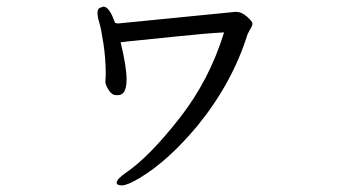

<svg xmlns="http://www.w3.org/2000/svg" viewBox="-20 -510 1040 581"><path d="M328 -441Q334 -439 337.5 -439Q341 -439 691 -474H696Q711 -474 727.5 -459.5Q744 -445 744 -438.5Q744 -432 735 -418L729 -406Q683 -259 578 -130Q489 -23 402 29Q365 51 349 51Q333 51 333 43Q333 32 362 12Q432 -36 523 -152Q614 -268 658 -412Q602 -409 517 -400Q432 -391 395 -387.5Q358 -384 345 -382Q363 -308 363 -270.5Q363 -233 348 -225Q345 -222 332 -222Q319 -222 309.5 -236.5Q300 -251 299 -261V-266L300 -285Q300 -332 293 -378Q286 -424 280.5 -441.5Q275 -459 275 -471.5Q275 -484 284 -487L293 -490Q311 -490 328 -441Z"/></svg>

Font: LXGW Bright GB
Style: Regular
Weight: 400
Designer: Christian Thalmann (Catharsis Fonts)
Foundry: LXGW / Christian Thalmann (Catharsis Fonts) / Fontworks Inc.
Version: Version 5.510